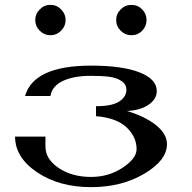

<svg xmlns="http://www.w3.org/2000/svg" viewBox="-20 -770 790 790"><path d="M520.5 -750Q546.9 -750 564.9 -731.4Q583 -712.9 583 -687.5Q583 -662.1 564.9 -643.6Q546.9 -625 520.5 -625Q495.1 -625 476.6 -643.6Q458 -662.1 458 -687.5Q458 -712.9 476.6 -731.4Q495.1 -750 520.5 -750ZM143.6 -643.6Q125 -662.1 125 -687.5Q125 -712.9 143.6 -731.4Q162.1 -750 187.5 -750Q212.9 -750 231.4 -731.4Q250 -712.9 250 -687.5Q250 -662.1 231.4 -643.6Q212.9 -625 187.5 -625Q162.1 -625 143.6 -643.6ZM354.5 -500Q483.4 -500 554.2 -472.2Q625 -444.3 625 -395.5Q625 -361.3 590.3 -338.4Q555.7 -315.4 502 -313.5Q577.1 -291 622.1 -254.9Q667 -218.8 667 -176.8Q667 -110.4 573.7 -55.2Q480.5 0 354.5 0Q223.6 0 132.8 -61Q42 -122.1 42 -208H167V-167Q167 -115.2 221.7 -78.6Q276.4 -42 354.5 -42Q427.7 -42 484.9 -80.1Q542 -118.2 542 -156.2Q542 -207 500.5 -246.1Q459 -285.2 375 -292V-333Q441.4 -333 470.7 -352.5Q500 -372.1 500 -400.4Q500 -423.8 479.5 -437Q459 -450.2 429.7 -454.1Q400.4 -458 354.5 -458Q283.2 -458 238.8 -437Q194.3 -416 187.5 -375H83Q119.1 -500 354.5 -500Z"/></svg>

Font: okolaks
Style: Bold
Weight: 600
Width: 8
Version: Version 000.6.0